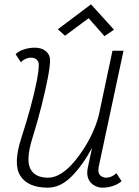

<svg xmlns="http://www.w3.org/2000/svg" viewBox="-20 -852 640 886"><path d="M76 -565 52 -602Q66 -616 90.5 -624Q115 -632 140 -632Q172 -632 191.5 -616Q211 -600 211 -574Q211 -546 200.5 -491.5Q190 -437 172 -365Q154 -293 129 -213Q99 -115 120 -73.5Q141 -32 202 -32Q232 -32 262.5 -51.5Q293 -71 321 -104Q349 -137 373 -176Q397 -215 414 -255.5Q431 -296 438 -330L499 -618H550L436 -85Q435 -80 434.5 -74.5Q434 -69 434 -65Q434 -50 444.5 -41Q455 -32 471 -32Q482 -32 494.5 -37.5Q507 -43 517 -53L541 -16Q527 -3 503 5.5Q479 14 453 14Q433 14 414.5 3.5Q396 -7 387.5 -27.5Q379 -48 385 -78L405 -170Q362 -90 310.5 -38Q259 14 201 14Q109 14 74 -40.5Q39 -95 79 -217Q103 -291 121 -357.5Q139 -424 149 -475Q159 -526 159 -553Q159 -568 149 -577Q139 -586 122 -586Q111 -586 98.5 -580.5Q86 -575 76 -565ZM462 -685 389 -768 280 -687 247 -717 400 -832 506 -715Z"/></svg>

Font: Victor Mono Thin
Style: Italic
Weight: 100
Italic angle: -12°
Monospace: yes
Designer: Rune Bjørnerås
Version: Version 1.561;gftools[0.9.30]